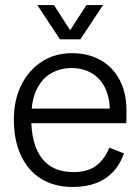

<svg xmlns="http://www.w3.org/2000/svg" viewBox="-20 -730 552 762"><path d="M268 12Q195 12 142.5 -21Q90 -54 62.5 -114.5Q35 -175 35 -255Q35 -334 65 -393.5Q95 -453 147 -486Q199 -519 265 -519Q330 -519 379 -491.5Q428 -464 455 -412.5Q482 -361 482 -290Q482 -275 482 -262Q482 -249 481 -241H78V-299H444L416 -281Q417 -338 398.5 -378Q380 -418 345 -439Q310 -460 263 -460Q220 -460 183.5 -439.5Q147 -419 125.5 -375Q104 -331 104 -260Q104 -157 146 -102Q188 -47 272 -47Q325 -47 359 -70.5Q393 -94 414 -144L472 -121Q456 -76 427.5 -46.5Q399 -17 359.5 -2.5Q320 12 268 12ZM218 -574 128 -710H194L274 -586H243L323 -710H389L299 -574Z"/></svg>

Font: TikTok Sans Light
Style: Regular
Weight: 300
Version: Version 4.000